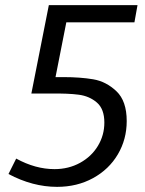

<svg xmlns="http://www.w3.org/2000/svg" viewBox="-20 -718 566 747"><path d="M503 -631H238L196 -418H227Q292 -418 342.5 -409.5Q393 -401 433 -363Q473 -325 473 -247Q473 -176 438.5 -117.5Q404 -59 342 -25Q280 9 202 9Q107 9 13 -41L43 -101Q118 -60 192 -60Q247 -60 291.5 -84.5Q336 -109 361 -150.5Q386 -192 386 -241Q386 -294 357 -319Q328 -344 286.5 -349.5Q245 -355 180 -354H102L170 -698H515Z"/></svg>

Font: Bitter Pro
Style: Italic
Weight: 400
Italic angle: -9°
Designer: Sol Matas, and Bitter project Authors
Foundry: Sol Matas
Version: Version 1.010